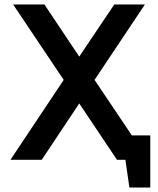

<svg xmlns="http://www.w3.org/2000/svg" viewBox="-20 -720 714 865"><path d="M530 -110V0H545L563 125H657V-110ZM337 -465 180 -700H39L267 -360L27 0H168L337 -254L507 0H648L406 -360L633 -700H495Z"/></svg>

Font: Advent Pro Expanded
Style: Bold
Weight: 700
Width: 7
Designer: VivaRado, Andreas Kalpakidis
Foundry: VivaRado, Andreas Kalpakidis
Version: Version 3.000